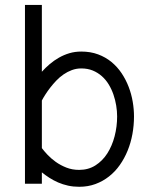

<svg xmlns="http://www.w3.org/2000/svg" viewBox="-20 -733 596 766"><path d="M79.6 -713.4H147V-446.8Q161.1 -462.4 178.2 -477.1Q195.3 -491.7 215.1 -502.9Q234.9 -514.2 257.1 -520.8Q279.3 -527.3 304.2 -527.3Q341.3 -527.3 371.3 -516.1Q401.4 -504.9 424.8 -485.6Q448.2 -466.3 465.3 -440.7Q482.4 -415 493.4 -386.2Q504.4 -357.4 509.5 -327.1Q514.6 -296.9 514.6 -268.6Q514.6 -232.9 508.3 -198.2Q502 -163.6 489.3 -132.3Q476.6 -101.1 458 -74.7Q439.5 -48.3 415 -29.1Q390.6 -9.8 360.8 1.2Q331.1 12.2 295.9 12.2Q272.5 12.2 251.5 7.6Q230.5 2.9 211.9 -5.1Q193.4 -13.2 177 -23.7Q160.6 -34.2 147 -45.4V0H79.6ZM304.2 -460Q284.7 -460 266.8 -453.4Q249 -446.8 233.4 -436Q217.8 -425.3 204.6 -411.4Q191.4 -397.5 180.4 -383.3Q169.4 -369.1 160.9 -355.7Q152.3 -342.3 147 -332V-142.1Q155.3 -130.9 169.2 -116Q183.1 -101.1 202.1 -87.4Q221.2 -73.7 244.6 -64.5Q268.1 -55.2 295.9 -55.2Q332.5 -55.2 360.8 -73.2Q389.2 -91.3 408.2 -121.1Q427.2 -150.9 437.3 -189.5Q447.3 -228 447.3 -268.6Q447.3 -289.6 443.6 -312Q439.9 -334.5 432.6 -355.7Q425.3 -377 413.8 -396Q402.3 -415 386.2 -429.2Q370.1 -443.4 349.9 -451.7Q329.6 -460 304.2 -460Z"/></svg>

Font: AnjaliOldLipi
Style: Regular
Weight: 400
Italic angle: -12°
Designer: Kevin & Siji
Foundry: Kevin & Siji
Version: Version 0.730 2004